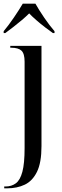

<svg xmlns="http://www.w3.org/2000/svg" viewBox="-32 -786 336 1046"><path d="M-9 240V230H-2Q31 230 54.5 212.5Q78 195 90 149.5Q102 104 102 21V-450Q102 -494 85 -510Q68 -526 29 -526H24V-536H194V10Q194 100 169.5 150Q145 200 103 220Q61 240 7 240ZM-12 -616Q14 -647 43 -689.5Q72 -732 92 -766H161Q180 -732 209 -689.5Q238 -647 265 -616V-606H256Q240 -617 214.5 -636.5Q189 -656 165 -677Q141 -698 127 -713Q110 -696 87 -676.5Q64 -657 40 -638.5Q16 -620 -3 -606H-12Z"/></svg>

Font: Noto Serif Display SemiCondensed
Style: Regular
Weight: 400
Width: 4
Designer: Monotype Design Team
Foundry: Monotype Imaging Inc.
Version: Version 2.009